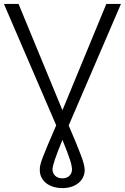

<svg xmlns="http://www.w3.org/2000/svg" viewBox="-23 -748 640 984"><path d="M-3 -728 265 -106 263 -101C194 59 180 93 181 122C180 177 227 216 297 216C366 216 411 176 411 123C411 90 388 33 329 -105L597 -728H522L297 -183L72 -728ZM246 121C247 98 261 57 297 -31C334 59 346 98 346 121C346 147 326 166 297 166C266 166 247 147 246 121Z"/></svg>

Font: Wafeq Light
Style: Regular
Weight: 300
Designer: Rasmus Andersson & Azza Alameddine
Foundry: Google & TypeTogether
Version: Version 3.000;January 28, 2025;FontCreator 15.0.0.3014 64-bi